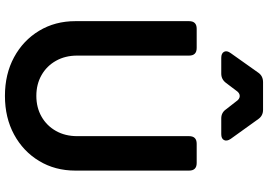

<svg xmlns="http://www.w3.org/2000/svg" viewBox="-170 -876 1059 758"><g transform="rotate(90 359.0 -497.5)"><path d="M359 12Q273 12 206.5 -24Q140 -60 102 -123Q64 -186 64 -266V-715Q64 -745 94 -745H170Q200 -745 200 -715V-273Q200 -226 220.5 -189.5Q241 -153 277 -132.5Q313 -112 359 -112Q405 -112 441 -132.5Q477 -153 497.5 -189.5Q518 -226 518 -273V-715Q518 -745 548 -745H624Q654 -745 654 -715V-266Q654 -186 616 -123Q578 -60 511.5 -24Q445 12 359 12ZM209 -842Q191 -842 185 -853Q179 -864 190 -879L268 -989Q281 -1007 305 -1007H414Q437 -1007 450 -989L529 -879Q539 -864 533.5 -853Q528 -842 510 -842H448Q425 -842 412 -861L380 -902Q371 -915 359.5 -915Q348 -915 339 -902L308 -861Q294 -842 271 -842Z"/></g></svg>

Font: Pitagon Sans Text
Style: Bold
Weight: 700
Designer: Travis Tran
Foundry: Pitagon
Version: Version 1.001; ttfautohint (v1.8.4.7-5d5b);gftools[0.9.26]